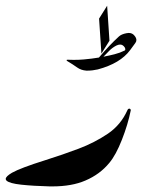

<svg xmlns="http://www.w3.org/2000/svg" viewBox="-20 -666 509 686"><path d="M447.3 -272Q437 -221.2 415.5 -166.5Q394 -111.8 370.6 -84Q336.9 -43 285.2 -21Q236.8 0 167 0H157.7Q99.1 -1.5 56.2 -6.1Q13.2 -10.7 2.9 -21Q0.5 -23.4 0.5 -26.9Q0.5 -35.6 22.9 -48.8Q53.2 -65.9 142.1 -93.8Q202.6 -112.8 260.3 -134.5Q317.9 -156.2 365.7 -188.5Q411.6 -219.7 435.1 -272Q437.5 -277.8 441.9 -277.8H442.4Q446.8 -277.3 447.3 -272ZM426.3 -495.6Q419.4 -506.8 409.2 -506.8Q402.8 -506.8 395 -502.9Q381.3 -495.6 370.6 -484.9Q359.9 -474.1 349.6 -463.4Q370.1 -467.3 389.4 -472.2Q408.7 -477.1 425.3 -485.4Q427.7 -486.3 427.7 -489.7Q427.7 -492.2 426.3 -495.6ZM444.8 -486.8Q409.7 -439.5 329.6 -418Q310.5 -413.6 292.5 -413.6H288.6Q269.5 -415 255.6 -425Q241.7 -435.1 219.7 -448.2Q217.8 -450.2 217.8 -451.2Q217.8 -452.6 221.7 -452.6Q232.9 -452.1 243.7 -452.1Q262.2 -452.1 279.8 -453.6Q307.6 -456.1 333.5 -460.4Q370.6 -504.4 404.8 -535.6Q413.6 -543.9 432.1 -547.4Q436 -548.3 439.9 -548.3Q452.6 -548.3 460 -539.1Q467.3 -530.8 467.3 -522.9Q467.3 -517.1 463.4 -512.2Q454.6 -500 444.8 -486.8ZM334 -599.6 362.8 -645.5 371.1 -520.5 342.3 -474.6Z"/></svg>

Font: Aref Ruqaa
Style: Regular
Weight: 400
Designer: Abdullah Aref
Version: Version 1.002